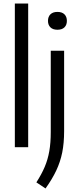

<svg xmlns="http://www.w3.org/2000/svg" viewBox="-20 -828 444 1080"><path d="M63.5 0V-808H138.5V0ZM236.1 232.1 184.6 197.8Q213.8 152.5 231.6 110.5Q249.4 68.5 257.4 21.7Q265.5 -25.1 265.5 -84.8V-542.6H340.7V-90.6Q340.7 -23.6 330 29.8Q319.2 83.2 296.2 131.7Q273.2 180.2 236.1 232.1ZM303.1 -660.7Q277.5 -660.7 263.7 -674.1Q249.9 -687.6 249.9 -710.5Q249.9 -733.9 263.7 -747.5Q277.5 -761 303.1 -761Q328.8 -761 342.5 -747.5Q356.2 -733.9 356.2 -710.5Q356.2 -687.6 342.5 -674.1Q328.8 -660.7 303.1 -660.7Z"/></svg>

Font: Encode Sans Condensed Thin
Style: Regular
Weight: 100
Width: 3
Designer: Multiple Designers
Foundry: Impallari Type
Version: Version 3.002